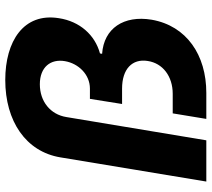

<svg xmlns="http://www.w3.org/2000/svg" viewBox="-56 -720 777 704"><g transform="rotate(-90 332.0 -368.5)"><path d="M17.8 0H169L254.3 -513.1C263.8 -572.1 311.8 -610.4 374.6 -610.4C437.1 -610.4 468.4 -571.4 459.2 -518.1C450.6 -468.8 410.5 -426.8 358.7 -426.8H321L302.2 -308.9H358.7C430.4 -308.9 469.1 -271.7 459.9 -214.8C451.7 -159.8 403.8 -123.2 339.5 -123.2H267.8L247.5 0H343C481.5 0 588.8 -72.1 611.2 -200.3C628.2 -302.9 579.5 -375.7 486.2 -382.1L487.6 -389.9C555.4 -408.4 605.1 -463.8 616.8 -540.5C637.8 -670.1 532 -737.2 390.3 -737.2C239.3 -737.2 127.5 -661.6 106.5 -535.2Z"/></g></svg>

Font: TID UI
Style: Bold Italic
Weight: 700
Italic angle: -9.39999°
Designer: The TID Project Authors
Foundry: Bakken & Bæck
Version: Version 1.001;hotconv 1.0.109;makeotfexe 2.5.65596